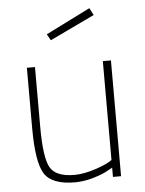

<svg xmlns="http://www.w3.org/2000/svg" viewBox="-53 -775 622 826"><g transform="rotate(-5 258.0 -361.5)"><path d="M437 -500V0H402V-40L380 -28Q358 -15 317 -3Q276 9 238 9Q138 9 106 -41.5Q74 -92 74 -240V-500H109V-242Q109 -110 133 -66.5Q157 -23 238 -23Q278 -23 328.5 -39.5Q379 -56 402 -73V-500ZM172 -636 364 -732 380 -701 187 -609Z"/></g></svg>

Font: Titillium Web ExtraLight
Style: Regular
Weight: 275
Version: Version 1.002;PS 57.000;hotconv 1.0.70;makeotf.lib2.5.55311